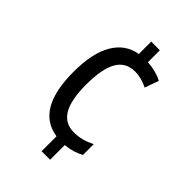

<svg xmlns="http://www.w3.org/2000/svg" viewBox="-219 -878 909 909"><g transform="rotate(45 236.0 -423.0)"><path d="M296 -710Q354 -706 395 -684L370 -614Q326 -636 285 -636Q222 -636 193 -584.5Q164 -533 164 -430Q164 -325 193.5 -276Q223 -227 283 -227Q311 -227 337 -234Q363 -241 389 -254V-182Q369 -171 346.5 -164Q324 -157 295 -154V-56H238V-156Q79 -179 79 -429Q79 -554 120 -624Q161 -694 238 -707V-790H296Z"/></g></svg>

Font: Noto Sans Malayalam UI Condensed
Style: Regular
Weight: 400
Width: 3
Designer: Jelle Bosma - Monotype Design Team
Foundry: Monotype Imaging Inc.
Version: Version 2.104; ttfautohint (v1.8.4.7-5d5b)